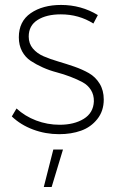

<svg xmlns="http://www.w3.org/2000/svg" viewBox="-20 -542 477 777"><path d="M357.9 -446.8Q299.3 -483.9 226.1 -483.9Q168 -483.9 132.1 -461.2Q96.2 -438.5 96.2 -394Q96.2 -365.7 113 -345.7Q129.9 -325.7 156.5 -314.2Q183.1 -302.7 215.6 -293.2Q248 -283.7 280.5 -272.5Q313 -261.2 339.6 -246.1Q366.2 -231 383.1 -203.6Q399.9 -176.3 399.9 -139.2Q399.9 -92.8 373.8 -60.1Q347.7 -27.3 308.1 -13.2Q268.6 1 219.2 1Q164.1 1 113.8 -17.8Q63.5 -36.6 27.8 -70.8L46.9 -103Q80.6 -71.8 126.2 -54.4Q171.9 -37.1 221.2 -37.1Q279.8 -37.1 318.8 -61Q357.9 -85 359.9 -131.8Q360.4 -158.2 347.9 -178Q335.4 -197.8 314.2 -209.2Q293 -220.7 265.6 -231.2Q238.3 -241.7 209.5 -249.3Q180.7 -256.8 153.3 -269Q126 -281.2 104.2 -295.7Q82.5 -310.1 69.3 -334.5Q56.2 -358.9 56.2 -391.1Q56.2 -455.6 104.5 -488.8Q152.8 -522 227.1 -522Q308.6 -522 376 -481ZM195.8 63H234.9L189 214.8H157.2Z"/></svg>

Font: Montserrat-Arabic ExtraLight
Style: Regular
Weight: 275
Designer: Mohamed Gaber
Foundry: Kief Type Foundry
Version: Version 5.008;PS 005.008;hotconv 1.0.88;makeotf.lib2.5.64775